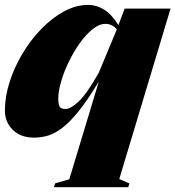

<svg xmlns="http://www.w3.org/2000/svg" viewBox="-28 -547 716 784"><path d="M255 185 375.5 -214Q330.5 -139.5 294 -94Q257.5 -48.5 226.2 -24.8Q195 -1 167 7Q139 15 111 15Q56.5 15 24.2 -16.8Q-8 -48.5 -8 -95.5Q-8 -152 11.2 -212.2Q30.5 -272.5 64 -328.5Q97.5 -384.5 141 -429.2Q184.5 -474 233.5 -500.5Q282.5 -527 332.5 -527Q366 -527 397 -507.8Q428 -488.5 455.5 -444.5L481 -512H668.5L459 184L500.5 202L495.5 217.5H192L197.5 201.5ZM210 -144Q210 -119.5 216 -110.8Q222 -102 239.5 -102Q261 -102 294 -133.2Q327 -164.5 375.5 -250.5L449 -427Q430.5 -449.5 402 -449.5Q377 -449.5 350.2 -428Q323.5 -406.5 298.5 -371.8Q273.5 -337 253.5 -296Q233.5 -255 221.8 -215Q210 -175 210 -144Z"/></svg>

Font: Newsreader Display ExtraBold
Style: Italic
Weight: 800
Italic angle: -17°
Designer: Hugues Gentile
Foundry: Production Type
Version: Version 1.001